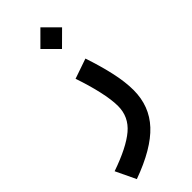

<svg xmlns="http://www.w3.org/2000/svg" viewBox="-385 -660 969 969"><g transform="rotate(-45 99.0 -176.0)"><path d="M87.4 -309.6 194.8 -346.7Q222.2 -265.6 238.3 -193.4Q254.4 -121.1 254.4 -62.5Q254.4 51.8 180.9 130.6Q107.4 209.5 -51.8 267.1L-103 159.7Q23.9 115.7 83 65.7Q142.1 15.6 142.1 -61Q142.1 -106 127 -172.9Q111.8 -239.7 87.4 -309.6ZM68.4 -541.5 145.5 -618.7 223.1 -541.5 145.5 -464.4Z"/></g></svg>

Font: Estedad-FD SemiBold
Style: Regular
Weight: 600
Designer: Amin Abedi
Version: Version 7.3